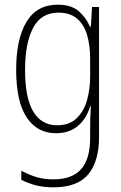

<svg xmlns="http://www.w3.org/2000/svg" viewBox="-20 -559 518 820"><path d="M227 -539Q284 -539 316 -511.5Q348 -484 364 -445H368L373 -529H403V27Q403 130 357 185.5Q311 241 208 241Q167 241 133.5 232.5Q100 224 71 209V170Q102 187 135 197Q168 207 208 207Q288 207 326.5 163.5Q365 120 365 30V-10Q365 -33 365.5 -55Q366 -77 368 -105H365Q350 -53 313 -21.5Q276 10 219 10Q139 10 94 -57.5Q49 -125 49 -261Q49 -392 93 -465.5Q137 -539 227 -539ZM230 -505Q155 -505 121 -439Q87 -373 87 -261Q87 -141 122 -82.5Q157 -24 224 -24Q277 -24 308 -54.5Q339 -85 352 -132.5Q365 -180 365 -232V-308Q365 -365 352 -409.5Q339 -454 309 -479.5Q279 -505 230 -505Z"/></svg>

Font: Noto Sans Lao UI Cond ExtLt
Style: Regular
Weight: 200
Width: 3
Designer: Monotype Design Team
Foundry: Monotype Imaging Inc.
Version: Version 2.000; ttfautohint (v1.8.4.7-5d5b)